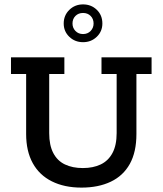

<svg xmlns="http://www.w3.org/2000/svg" viewBox="-20 -844 740 874"><path d="M351 10Q273 10 216 -18.5Q159 -47 129 -101.5Q99 -156 99 -234V-507H30V-583H273V-507H204V-238Q204 -183 222.5 -147.5Q241 -112 275.5 -95.5Q310 -79 357 -79Q404 -79 438.5 -95.5Q473 -112 492 -147.5Q511 -183 511 -238V-507H442V-583H670V-507H601V-234Q601 -152 571 -98Q541 -44 484.5 -17Q428 10 351 10ZM358 -652Q321 -652 295.5 -676.5Q270 -701 270 -737Q270 -774 295.5 -799Q321 -824 358 -824Q395 -824 420.5 -799.5Q446 -775 446 -737Q446 -701 420.5 -676.5Q395 -652 358 -652ZM358 -689Q379 -689 392.5 -703Q406 -717 406 -737Q406 -758 392.5 -771.5Q379 -785 358 -785Q337 -785 323.5 -771.5Q310 -758 310 -737Q310 -717 323.5 -703Q337 -689 358 -689Z"/></svg>

Font: Rokkitt Medium
Style: Regular
Weight: 500
Version: Version 3.103